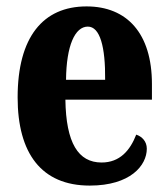

<svg xmlns="http://www.w3.org/2000/svg" viewBox="-20 -569 525 599"><path d="M260 10C387 10 438 -53 438 -105C438 -128 423 -143 405 -149C386 -100 354 -62 297 -62C224 -62 186 -123 184 -258H454V-307C454 -465 376 -549 250 -549C114 -549 35 -453 35 -265C35 -91 109 10 260 10ZM308 -320H186C187 -427 214 -486 254 -486C292 -486 309 -423 308 -320Z"/></svg>

Font: Noto Serif Tamil ExtraCondensed ExtraBold
Style: Regular
Weight: 800
Width: 2
Designer: Indian Type Foundry, Tom Grace, and the Monotype Design Team
Foundry: Monotype Imaging Inc.
Version: Version 2.004